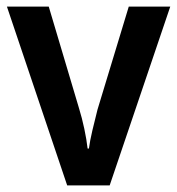

<svg xmlns="http://www.w3.org/2000/svg" viewBox="-20 -563 538 583"><path d="M184 0 1 -543H128L220 -234Q229 -205 236 -172Q243 -139 246 -112H250Q253 -135 260.5 -167Q268 -199 276 -230L371 -543H497L313 0Z"/></svg>

Font: Noto Sans SemiCondensed SemiBold
Style: Regular
Weight: 600
Width: 4
Designer: Monotype Design Team
Foundry: Monotype Imaging Inc.
Version: Version 2.013; ttfautohint (v1.8.4.7-5d5b)